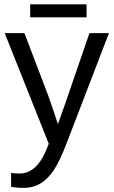

<svg xmlns="http://www.w3.org/2000/svg" viewBox="-20 -686 540 913"><path d="M93.3 207.5Q57.1 207.5 32.7 202.1V136.2Q51.3 139.2 73.7 139.2Q155.8 139.2 203.6 18.6L211.9 -2.4L2.4 -528.3H96.2L207.5 -236.3Q210 -229.5 213.4 -220Q216.8 -210.4 235.4 -156.2Q253.9 -102.1 255.4 -95.7L289.6 -191.9L405.3 -528.3H498L294.9 0Q262.2 84.5 233.9 125.7Q205.6 167 171.1 187.3Q136.7 207.5 93.3 207.5ZM391.6 -603.5H123.5V-665.5H391.6Z"/></svg>

Font: Liberation Sans
Style: Regular
Weight: 400
Designer: Steve Matteson
Foundry: Ascender Corporation
Version: Version 2.00.1